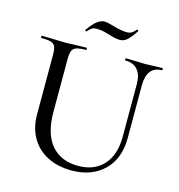

<svg xmlns="http://www.w3.org/2000/svg" viewBox="-116 -886 931 1000"><g transform="rotate(15 350.0 -385.5)"><path d="M483 -613Q480 -613 480 -619Q480 -625 483 -625L528 -624Q564 -622 585 -622Q603 -622 637 -624L680 -625Q682 -625 682 -619Q682 -613 680 -613Q640 -613 619.5 -587Q599 -561 599 -510V-227Q599 -115 533.5 -51Q468 13 359 13Q285 13 229 -15.5Q173 -44 142 -97.5Q111 -151 111 -223V-544Q111 -574 105 -588Q99 -602 82.5 -607.5Q66 -613 30 -613Q27 -613 27 -619Q27 -625 30 -625L80 -624Q124 -622 150 -622Q179 -622 221 -624L270 -625Q273 -625 273 -619Q273 -613 270 -613Q235 -613 218.5 -607Q202 -601 196 -586.5Q190 -572 190 -542V-258Q190 -140 241.5 -79.5Q293 -19 386 -19Q473 -19 522.5 -73.5Q572 -128 572 -226V-510Q572 -560 549 -586.5Q526 -613 483 -613ZM500 -784H501Q504 -784 506.5 -781.5Q509 -779 507 -777Q481 -737 463.5 -723Q446 -709 426 -709Q413 -709 397.5 -712.5Q382 -716 367 -721Q363 -722 341.5 -728Q320 -734 297 -734Q281 -734 272.5 -729Q264 -724 257.5 -717Q251 -710 248 -707H246Q243 -707 241 -709.5Q239 -712 241 -714Q286 -781 326 -781Q339 -781 375 -771Q421 -757 450 -757Q467 -757 477.5 -763.5Q488 -770 500 -784Z"/></g></svg>

Font: Cormorant Garamond Medium
Style: Regular
Weight: 500
Designer: Christian Thalmann (Catharsis Fonts)
Foundry: Catharsis Fonts
Version: Version 4.000